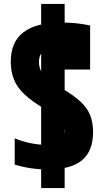

<svg xmlns="http://www.w3.org/2000/svg" viewBox="-20 -855 540 980"><path d="M190 105V-365H310V105ZM190 -365V-835H310V-365ZM224 10Q179 10 136 3.5Q93 -3 55 -15V-149Q91 -134 132.5 -125Q174 -116 210 -116Q259 -116 285 -133.5Q311 -151 311 -185Q311 -205 301.5 -222.5Q292 -240 269.5 -258.5Q247 -277 208 -299Q144 -337 106 -372.5Q68 -408 51.5 -448.5Q35 -489 35 -540Q35 -642 100.5 -691Q166 -740 293 -740Q328 -740 365.5 -736.5Q403 -733 440 -725V-500H300V-671L349 -610Q334 -612 318 -613Q302 -614 289 -614Q230 -614 204.5 -596.5Q179 -579 179 -538Q179 -513 189.5 -492Q200 -471 225.5 -450.5Q251 -430 294 -405Q354 -370 389.5 -337.5Q425 -305 440 -267.5Q455 -230 455 -181Q455 -84 398.5 -37Q342 10 224 10Z"/></svg>

Font: M PLUS 1 Code
Style: Bold
Weight: 700
Designer: Coji Morishita
Foundry: UNDERFOREST DESIGN
Version: Version 1.002